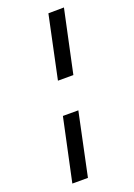

<svg xmlns="http://www.w3.org/2000/svg" viewBox="-173 -776 743 1064"><g transform="rotate(-20 198.5 -244.5)"><path d="M180 -341 258 -710 350 -711 271 -341ZM60 222 139 -148H230L152 222Z"/></g></svg>

Font: Ysabeau Infant
Style: Bold Italic
Weight: 700
Italic angle: -12°
Designer: Christian Thalmann (Catharsis Fonts)
Version: Version 2.001;gftools[0.9.30]; featfreeze: ss01,ss02,lnum